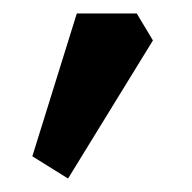

<svg xmlns="http://www.w3.org/2000/svg" viewBox="-20 -136 285 285"><path d="M28 96 81 129 207 -76 183 -116H94Z"/></svg>

Font: Frost Regular
Style: Regular
Weight: 400
Designer: Lee Frost
Foundry: Lee Frost for Ice Communication Norge AS
Version: Version 2.011;hotconv 1.0.107;makeotfexe 2.5.65593